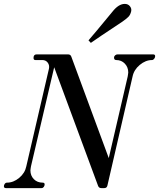

<svg xmlns="http://www.w3.org/2000/svg" viewBox="-40 -965 816 985"><path d="M426 -745 414 -758Q439 -786 536 -904Q568 -945 600 -945Q617 -945 626.5 -933Q636 -921 633 -907Q629 -890 620 -880Q611 -870 588 -854Q452 -764 426 -745ZM-10 0Q-20 0 -20 -10Q-20 -16 -15.5 -22Q-11 -28 -4 -28Q29 -28 58.5 -52.5Q88 -77 95 -112L211 -612Q215 -630 205 -643.5Q195 -657 177 -657H141Q132 -657 132 -668Q132 -686 148 -686H309Q322 -686 326 -674L518 -154L615 -572Q615 -574 616.5 -581.5Q618 -589 618 -593Q618 -620 600.5 -638.5Q583 -657 556 -657Q545 -657 545 -670Q545 -676 550.5 -681Q556 -686 563 -686H745Q756 -686 756 -677Q756 -670 751 -663.5Q746 -657 740 -657Q707 -657 677 -632Q647 -607 640 -572L511 -13Q508 0 495 0H480Q467 0 463 -12L238 -620L119 -112Q119 -110 117.5 -103Q116 -96 116 -91Q116 -64 133.5 -46Q151 -28 179 -28Q189 -28 189 -19Q189 -12 184.5 -6Q180 0 173 0Z"/></svg>

Font: HK Venetian
Style: Italic
Weight: 400
Italic angle: -12°
Version: Version 1.000;PS 001.000;hotconv 1.0.88;makeotf.lib2.5.64775